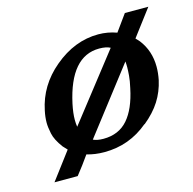

<svg xmlns="http://www.w3.org/2000/svg" viewBox="-83 -545 690 687"><g transform="rotate(-15 262.0 -202.0)"><path d="M437 -462H524L450 -364L463 -350Q497 -306 497 -247Q497 -224 492 -199Q483 -158 461.5 -124Q440 -90 402 -59V-60Q331 0 238 0Q203 0 173 -9Q161 8 148.5 25Q136 42 123 58H37L113 -43L98 -59Q75 -90 70 -114.5Q65 -139 65 -155Q65 -176 70 -199Q88 -288 161 -349Q237 -413 325 -413Q360 -413 393 -401ZM172 -197Q165 -164 165 -139Q165 -125 167 -113L356 -355Q341 -363 315 -363Q208 -363 172 -197ZM247 -47Q304 -47 337.5 -85.5Q371 -124 386 -197Q392 -223 393.5 -242.5Q395 -262 395 -273Q395 -285 394 -294L209 -54Q224 -47 247 -47Z"/></g></svg>

Font: New Athena Unicode
Style: Bold Italic
Weight: 700
Designer: J. Rusten 1997; rev. by R. Hancock 2001, 2002, rev. by D. Mastronarde 2002-2021
Foundry: Society for Classical Studies (formerly American Philological Association)
Version: Version 5.008